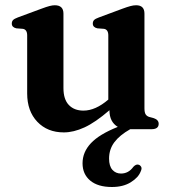

<svg xmlns="http://www.w3.org/2000/svg" viewBox="-20 -504 662 749"><path d="M86 -139.5V-366Q86 -388.5 69.5 -391.5L43.5 -393.5Q26 -397.5 26 -412Q26 -420.5 31 -425.8Q36 -431 49.5 -436L141.5 -470Q161.5 -477.5 173.2 -480.5Q185 -483.5 193.5 -483.5Q227.5 -483.5 227.5 -451V-160.5Q227.5 -116.5 248.5 -94.5Q269.5 -72.5 305.5 -72.5Q352.5 -72.5 402.5 -115.5V-366Q402.5 -388.5 386 -391.5L359.5 -393.5Q342 -397.5 342 -412Q342 -420.5 347 -425.8Q352 -431 366 -436L457.5 -470Q476.5 -477 488.5 -480.2Q500.5 -483.5 511 -483.5Q543.5 -483.5 543.5 -451V-81.5Q543.5 -65.5 548 -58.2Q552.5 -51 561.5 -48L580 -43Q599 -36.5 599 -21Q599 0 571 0H488Q446.5 23.5 426 51Q405.5 78.5 405.5 114.5Q405.5 144 418.5 158.5Q431.5 173 452 173Q481.5 173 500.5 146.5Q511 135.5 520.5 138.5Q526.5 140 530.5 146.5Q534.5 153 529 164.5Q520 188.5 490.2 207Q460.5 225.5 416.5 225.5Q362 225.5 332 200.5Q302 175.5 302 133Q302 89.5 334.5 54.8Q367 20 439.5 -9Q407 -28.5 407 -73.5V-74Q352 -26.5 309.5 -7Q267 12.5 229 12.5Q165 12.5 125.5 -29Q86 -70.5 86 -139.5Z"/></svg>

Font: Fraunces 9pt S000 SemiBold
Style: Regular
Weight: 600
Version: Version 1.000; ttfautohint (v1.8.3)